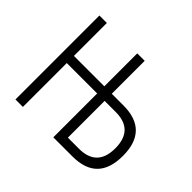

<svg xmlns="http://www.w3.org/2000/svg" viewBox="-126 -678 837 837"><g transform="rotate(45 293.0 -259.0)"><path d="M54.7 0H100.6V-270.5H288.1V0H405.8C508.8 0 560.1 -52.2 560.1 -157.2C560.1 -262.2 508.8 -314.5 405.8 -314.5H334V-517.6H288.1V-314.5H100.6V-517.6H54.7ZM334 -43.9V-270.5H401.9C476.1 -270.5 513.2 -232.9 513.2 -157.2C513.2 -81.5 476.1 -43.9 401.9 -43.9Z"/></g></svg>

Font: Cascadia Code PL ExtraLight
Style: Regular
Weight: 200
Monospace: yes
Designer: Aaron Bell
Foundry: Saja Typeworks
Version: Version 2404.023